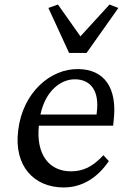

<svg xmlns="http://www.w3.org/2000/svg" viewBox="-20 -816 547 845"><path d="M260 9C337 9 406 -29 459 -107L435 -133C389 -83 347 -62 292 -62C197 -62 138 -135 151 -263H478L480 -283C498 -431 438 -511 324 -512C203 -514 80 -410 60 -242C40 -84 131 9 260 9ZM158 -312C180 -416 247 -467 309 -467C380 -467 418 -415 406 -322L405 -312ZM193 -781 284 -583H361L501 -781L462 -796L334 -656L235 -796Z"/></svg>

Font: TPK Tissa Web
Style: Italic
Weight: 400
Italic angle: -7°
Designer: Jacques Le Bailly, Suppakit Chalermlarp | Katatrad Co.,Ltd.
Foundry: Jacques Le Bailly, Cadson Demak Co.,Ltd.
Version: Version 5.000;Glyphs 3.1.2 (3151)